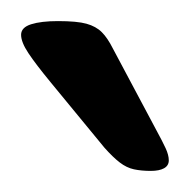

<svg xmlns="http://www.w3.org/2000/svg" viewBox="-20 -738 180 182"><path d="M123 -576Q114 -576 107 -577.5Q100 -579 93.5 -584Q87 -589 79 -598L28 -660Q14 -677 7 -687.5Q0 -698 0 -705Q0 -712 9.5 -715Q19 -718 35 -718Q53 -718 62 -715.5Q71 -713 76.5 -707.5Q82 -702 87 -692L128 -615Q134 -604 137 -597.5Q140 -591 140 -586Q140 -581 135.5 -578.5Q131 -576 123 -576Z"/></svg>

Font: Asap Light
Style: Regular
Weight: 300
Designer: Pablo Cosgaya
Foundry: Omnibus-Type
Version: Version 3.001